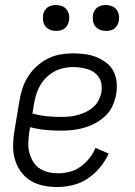

<svg xmlns="http://www.w3.org/2000/svg" viewBox="-20 -742 540 770"><path d="M209 8Q180 8 152 2Q124 -4 101.5 -18Q79 -32 63 -54.5Q47 -77 39.5 -103.5Q32 -130 32.5 -159Q33 -188 38 -218L58 -338Q62 -363 70 -387.5Q78 -412 92.5 -435Q107 -458 127.5 -476.5Q148 -495 172 -507Q196 -519 221.5 -523.5Q247 -528 272 -528Q296 -528 320 -525Q344 -522 365.5 -513.5Q387 -505 405.5 -491Q424 -477 434.5 -457.5Q445 -438 447.5 -414Q450 -390 446 -365Q442 -342 432 -319Q422 -296 404 -278.5Q386 -261 364 -249Q342 -237 318.5 -230Q295 -223 271.5 -220.5Q248 -218 225 -218Q193 -218 162 -221Q131 -224 101 -232L97 -209Q94 -188 93.5 -167.5Q93 -147 98 -128.5Q103 -110 113 -93.5Q123 -77 139 -66.5Q155 -56 174 -51.5Q193 -47 214 -47Q236 -47 259.5 -53Q283 -59 303 -73.5Q323 -88 338.5 -107.5Q354 -127 363 -149L416 -126Q402 -96 380.5 -70Q359 -44 331 -25.5Q303 -7 271.5 0.5Q240 8 209 8ZM225 -273Q241 -273 257.5 -274.5Q274 -276 291 -280.5Q308 -285 324.5 -293Q341 -301 354.5 -313Q368 -325 376 -341Q384 -357 387 -374Q389 -389 387 -404Q385 -419 377 -431Q369 -443 357.5 -451.5Q346 -460 331.5 -464.5Q317 -469 302 -471Q287 -473 272 -473Q254 -473 235 -469Q216 -465 198.5 -455.5Q181 -446 166.5 -432Q152 -418 142 -401Q132 -384 126 -365.5Q120 -347 117 -329L110 -287Q138 -279 166.5 -276Q195 -273 225 -273ZM405 -618Q392 -618 381 -622.5Q370 -627 362.5 -636Q355 -645 353 -657.5Q351 -670 353 -683Q354 -691 359 -699.5Q364 -708 371.5 -713Q379 -718 387.5 -720Q396 -722 404 -722Q417 -722 428.5 -717.5Q440 -713 447 -704Q454 -695 456.5 -682.5Q459 -670 456 -657Q455 -649 450 -640.5Q445 -632 438 -627Q431 -622 422 -620Q413 -618 405 -618ZM205 -618Q192 -618 181 -622.5Q170 -627 162.5 -636Q155 -645 153 -657.5Q151 -670 153 -683Q154 -691 159 -699.5Q164 -708 171.5 -713Q179 -718 187.5 -720Q196 -722 204 -722Q217 -722 228.5 -717.5Q240 -713 247 -704Q254 -695 256.5 -682.5Q259 -670 256 -657Q255 -649 250 -640.5Q245 -632 238 -627Q231 -622 222 -620Q213 -618 205 -618Z"/></svg>

Font: Iosevka Light
Style: Italic
Weight: 300
Italic angle: -9°
Monospace: yes
Designer: Belleve Invis
Foundry: Belleve Invis
Version: Version 32.5.0; ttfautohint (v1.8.4)